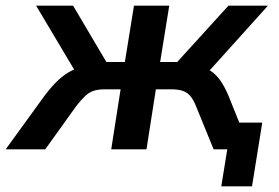

<svg xmlns="http://www.w3.org/2000/svg" viewBox="-68 -525 980 675"><path d="M710 130 731 0H692L707 -94H854L818 130ZM-48 0 89 -189Q114 -222 137 -243.5Q160 -265 184.5 -277Q209 -289 237 -292L209 -253L59 -505H189L306 -307H371L403 -505H527L495 -307H555L735 -505H874L647 -253L625 -292Q651 -289 670.5 -277Q690 -265 705.5 -243.5Q721 -222 735 -189L811 0H683L621 -152Q612 -175 600.5 -188Q589 -201 573 -206Q557 -211 534 -211H480L447 0H323L356 -211H301Q278 -211 262 -206Q246 -201 232 -188Q218 -175 200 -152L91 0Z"/></svg>

Font: Mulish ExtraLight
Style: Italic
Weight: 200
Italic angle: -9°
Designer: Vernon Adams
Foundry: Vernon Adams
Version: Version 3.603